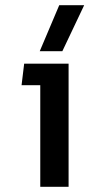

<svg xmlns="http://www.w3.org/2000/svg" viewBox="-20 -719 348 739"><path d="M133 -522 208 -699H304L220 -522ZM135 0V-391H63L73 -474H244V0Z"/></svg>

Font: Kanit
Style: Regular
Weight: 400
Designer: Katatrad Team
Foundry: CadsonDemak
Version: Version 2.000; ttfautohint (v1.8.3)